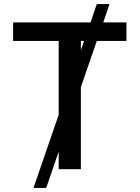

<svg xmlns="http://www.w3.org/2000/svg" viewBox="-20 -839 692 952"><path d="M146 93H209L271 -87V0H381V-407L460 -636H607V-728H492L523 -819H460L429 -728H45V-636H271V-270ZM381 -590V-636H397Z"/></svg>

Font: Wafeq Medium
Style: Regular
Weight: 500
Designer: Rasmus Andersson & Azza Alameddine
Foundry: Google & TypeTogether
Version: Version 3.000;January 28, 2025;FontCreator 15.0.0.3014 64-bi